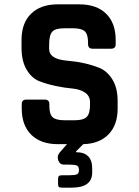

<svg xmlns="http://www.w3.org/2000/svg" viewBox="-20 -663 640 883"><path d="M206 -457V-438Q206 -391 288 -384Q373 -377 439 -350Q474 -335 497.5 -296.5Q521 -258 521 -198V-164Q521 -88 479 -45Q437 -2 363 0L330 33V37Q404 37 404 112V130Q404 200 310 200H265Q254 200 250.5 196.5Q247 193 247 182V162Q247 151 250.5 147Q254 143 265 143H298Q325 143 334 138.5Q343 134 343 120V118Q343 103 334 98.5Q325 94 298 94H273Q255 94 248 74.5Q241 55 254 39L288 0H246Q168 0 124 -43Q80 -86 80 -164V-184Q80 -205 101 -205H186Q207 -205 207 -184V-176Q207 -138 222 -124Q237 -110 277 -110H324Q363 -110 378.5 -125Q394 -140 394 -181V-193Q394 -222 370.5 -237.5Q347 -253 312 -256Q277 -259 236.5 -267.5Q196 -276 161 -289.5Q126 -303 102.5 -342.5Q79 -382 79 -444V-479Q79 -557 123 -600Q167 -643 245 -643H345Q424 -643 468 -600Q512 -557 512 -479V-460Q512 -439 491 -439H406Q385 -439 385 -460V-466Q385 -505 370 -519Q355 -533 315 -533H276Q235 -533 220.5 -517.5Q206 -502 206 -457Z"/></svg>

Font: RajdhaniMono
Style: Bold
Weight: 700
Monospace: yes
Designer: Satya Rajpurohit, Jyotish Sonowal
Foundry: Indian Type Foundry
Version: Version 1.201;PS 1.0;hotconv 1.0.78;makeotf.lib2.5.61930; tt